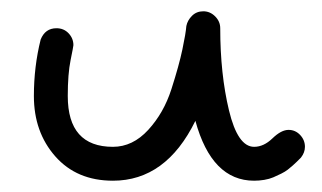

<svg xmlns="http://www.w3.org/2000/svg" viewBox="-20 -320 570 340"><path d="M491 -90Q503 -90 511.5 -81Q520 -72 520 -60Q520 -50 513 -41L510 -38Q508 -36 505.5 -33.5Q503 -31 498.5 -27Q494 -23 489.5 -19.5Q485 -16 478 -12.5Q471 -9 464 -6Q457 -3 448 -1.5Q439 0 430 0Q355 0 326 -106Q274 0 180 0Q116 0 78 -43Q40 -86 40 -150Q40 -202 52 -250Q60 -270 80 -270Q93 -270 101.5 -261Q110 -252 110 -240Q110 -238 105 -213.5Q100 -189 100 -150Q100 -60 180 -60Q215 -60 242.5 -90Q270 -120 283.5 -162Q297 -204 303 -232.5Q309 -261 310 -274Q312 -284 320 -292Q328 -300 340 -300Q352 -300 361 -291Q370 -282 370 -270Q370 -189 385.5 -124.5Q401 -60 430 -60Q447 -60 462.5 -75Q478 -90 491 -90Z"/></svg>

Font: Pecita
Style: Book
Weight: 400
Width: 7
Version: Version 4.3